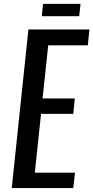

<svg xmlns="http://www.w3.org/2000/svg" viewBox="-20 -960 477 980"><path d="M193.4 -877.4 199.7 -940.4H391.1L384.3 -877.4ZM40 0 125 -809.6H436.5L428.2 -728.5H226.1L197.3 -457.5H361.8L354 -378.9H189.5L157.7 -78.6H362.8L354 0Z"/></svg>

Font: Oswald
Style: Regular
Weight: 400
Designer: Vernon Adams
Foundry: Vernon Adams
Version: 3.0; ttfautohint (v0.94.23-7a4d-dirty) -l 8 -r 50 -G 200 -x 